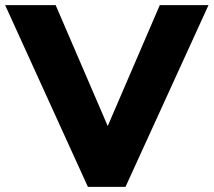

<svg xmlns="http://www.w3.org/2000/svg" viewBox="-43 -725 829 745"><path d="M298 0 -23 -705H173L403 -171H347L577 -705H766L444 0Z"/></svg>

Font: Nunito Sans 12pt ExtraLight 12pt Black
Style: Regular
Weight: 900
Version: Version 3.101;gftools[0.9.27]